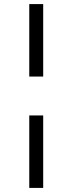

<svg xmlns="http://www.w3.org/2000/svg" viewBox="-20 -780 354 938"><path d="M123 -406V-760H191V-406ZM123 138V-216H191V138Z"/></svg>

Font: IBM Plex Sans Thai Looped
Style: Regular
Weight: 400
Designer: Mike Abbink, Paul van der Laan, Pieter van Rosmalen, Ben Mitchell, Mark Frömberg
Foundry: Bold Monday
Version: Version 1.1